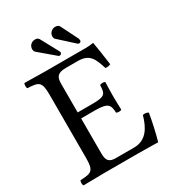

<svg xmlns="http://www.w3.org/2000/svg" viewBox="-198 -941 953 1054"><g transform="rotate(-30 278.5 -414.0)"><path d="M281 -361H190V-541C190 -585 202 -605 256 -605H331C406 -605 422 -565 444 -496C456 -494 467 -496 477 -501C472 -542 457 -638 455 -646C455 -648 454 -649 451 -649C434 -646 426 -645 402 -645H147C117 -645 58 -646 18 -647C12 -641 12 -620 18 -614C88 -611 105 -606 105 -523V-122C105 -39 88 -34 18 -31C12 -25 12 -4 18 2C55 1 115 0 148 0H363C411 0 491 2 491 2C505 -48 520 -114 528 -165C518 -171 506 -173 493 -170C473 -98 438 -39 362 -39H246C204 -39 190 -55 190 -102V-323H281C366 -323 369 -300 372 -255C378 -249 399 -249 405 -255C404 -281 403 -309 403 -343C403 -371 404 -405 405 -429C399 -435 378 -435 372 -429C369 -374 366 -361 281 -361ZM147 -787C147 -778 150 -771 154 -767L253 -683C255 -681 258 -680 261 -680C266 -680 274 -685 274 -693C274 -696 273 -699 270 -704L211 -813C206 -821 199 -825 188 -825C159 -825 147 -803 147 -787ZM278 -792C278 -784 280 -777 285 -773L373 -693C377 -689 381 -685 387 -685C394 -685 400 -690 400 -697C400 -699 399 -704 398 -708L343 -818C338 -826 331 -830 316 -830C300 -830 278 -815 278 -792Z"/></g></svg>

Font: Libertinus Serif
Style: Regular
Weight: 400
Designer: Philipp H. Poll, Khaled Hosny
Foundry: Caleb Maclennan
Version: Version 7.050;RELEASE